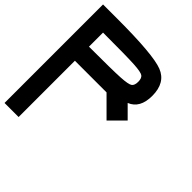

<svg xmlns="http://www.w3.org/2000/svg" viewBox="-228 -1040 1206 1206"><g transform="rotate(45 375.0 -437.5)"><path d="M625 -687.5Q625 -578.1 546.9 -546.9L625 -468.8L531.2 -375L406.2 -500H125V0H0V-875H125Q445.3 -875 535.2 -839.8Q625 -804.7 625 -687.5ZM125 -625Q335.9 -625 402.3 -628.9Q468.8 -632.8 484.4 -644.5Q500 -656.2 500 -687.5Q500 -718.8 484.4 -730.5Q468.8 -742.2 402.3 -746.1Q335.9 -750 125 -750Z"/></g></svg>

Font: CraftyPE
Style: Regular
Weight: 400
Designer: Erek Butcher
Foundry: Haunted Coop
Version: Version 0.018;April 4, 2024;FontCreator 15.0.0.2962 64-bit